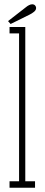

<svg xmlns="http://www.w3.org/2000/svg" viewBox="-20 -876 208 896"><path d="M24.5 0V-30H69V-720H24.5V-750H98V-30H143.5V0ZM29.5 -764 17.5 -777.5 100.5 -842Q107.5 -848 115.5 -852Q123.5 -856 130.5 -856Q135.5 -856 139.8 -853.8Q144 -851.5 146.5 -846.5Q148.5 -843 148.5 -838.5Q148.5 -829 138.8 -821Q129 -813 117.5 -807.5Z"/></svg>

Font: Imbue Thin
Style: Regular
Weight: 100
Designer: Tyler Finck
Foundry: Etcetera Type Company
Version: Version 1.102